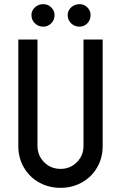

<svg xmlns="http://www.w3.org/2000/svg" viewBox="-20 -896 581 922"><path d="M68 -194V-706H160V-196Q160 -149 192 -117Q224 -85 271 -85Q317 -85 349 -117Q381 -149 381 -196V-706H473V-194Q473 -138 446.5 -92Q420 -46 373.5 -20Q327 6 271 6Q214 6 167.5 -20Q121 -46 94.5 -92Q68 -138 68 -194ZM305 -824Q305 -845 321.5 -860.5Q338 -876 362 -876Q384 -876 399.5 -860.5Q415 -845 415 -824Q415 -800 399.5 -784Q384 -768 362 -768Q338 -768 321.5 -784Q305 -800 305 -824ZM131 -824Q131 -845 147.5 -860.5Q164 -876 188 -876Q210 -876 226 -860.5Q242 -845 242 -824Q242 -800 226 -784Q210 -768 188 -768Q164 -768 147.5 -784Q131 -800 131 -824Z"/></svg>

Font: Lineal
Style: Regular
Weight: 400
Designer: Created by Frank Adebiaye with contributions from Anton Moglia & Ariel Martín Pérez
Created by Frank ADEBIAYE with FontF
Foundry: Velvetyne Type Foundry
Version: Version 2.000